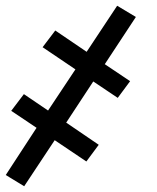

<svg xmlns="http://www.w3.org/2000/svg" viewBox="-25 -496 545 667"><path d="M59 151 -5 112 102 -52 14 -111 58 -169 142 -112 237 -255 123 -332 167 -390 276 -316 382 -476 447 -437 339 -273 427 -214 384 -156 299 -213 205 -70 318 7 275 65 165 -9Z"/></svg>

Font: Iosevka Curly Slab Oblique
Style: Regular
Weight: 400
Italic angle: -9°
Monospace: yes
Designer: Belleve Invis
Foundry: Belleve Invis
Version: Version 11.1.0; ttfautohint (v1.8.3)